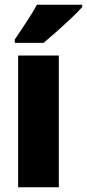

<svg xmlns="http://www.w3.org/2000/svg" viewBox="-20 -786 365 806"><path d="M227 0H56V-553H227ZM325 -756Q309 -738 280.5 -711Q252 -684 220.5 -656Q189 -628 163 -606H42V-620Q66 -656 91.5 -694.5Q117 -733 135 -766H325Z"/></svg>

Font: Noto Sans Lao UI Cond Blk
Style: Regular
Weight: 900
Width: 3
Designer: Monotype Design Team
Foundry: Monotype Imaging Inc.
Version: Version 2.000; ttfautohint (v1.8.4.7-5d5b)